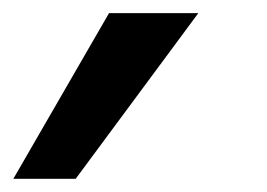

<svg xmlns="http://www.w3.org/2000/svg" viewBox="-76 -143 406 292"><path d="M225.6 -123H89.8L-55.7 128.9H39.1Z"/></svg>

Font: FreeUniversal
Style: BoldItalic
Weight: 700
Italic angle: -11°
Version: Version 1.001